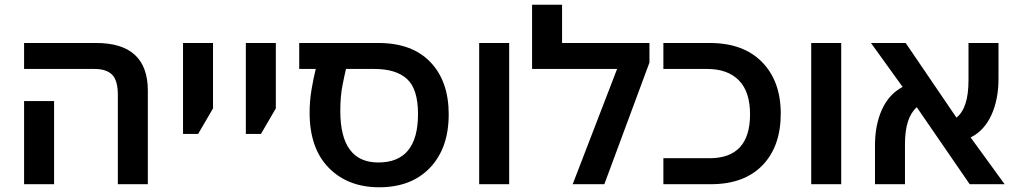

<svg xmlns="http://www.w3.org/2000/svg" viewBox="-20 -780 4317 813"><path d="M479 0H606V-396Q606 -598 387 -598H82V-488H381Q430 -488 454.5 -464Q479 -440 479 -378ZM82 0H209V-352H82Z M755 -213V-598H882V-321L819 -213Z M1021 -213V-598H1148V-321L1085 -213Z M1586 13Q1722 13 1801 -70Q1880 -153 1880 -296Q1880 -436 1802.5 -517Q1725 -598 1582 -598H1247V-488H1317Q1307 -448 1299 -400Q1291 -352 1291 -303Q1291 -152 1372 -69.5Q1453 13 1586 13ZM1582 -92Q1421 -92 1421 -310Q1421 -372 1430 -417.5Q1439 -463 1445 -488H1566Q1657 -488 1703.5 -445.5Q1750 -403 1750 -297Q1750 -92 1582 -92Z M2009 0V-598H2136V0Z M2360 -598H2730V-515L2539 0H2405L2593 -488H2233V-760H2360Z M2789 0H2990Q3131 0 3208.5 -80Q3286 -160 3286 -299Q3286 -436 3207 -517Q3128 -598 2985 -598H2789V-488H2975Q3061 -488 3108.5 -440Q3156 -392 3156 -296Q3156 -110 2984 -110H2789Z M3415 0V-598H3542V0Z M3812 -170Q3812 -282 3862 -326L4086 0H4234L4090 -198Q4148 -227 4178 -293Q4208 -359 4208 -446V-598H4081V-440Q4081 -322 4030 -282L3815 -598H3668L3802 -412Q3744 -381 3714.5 -316Q3685 -251 3685 -164V0H3812Z"/></svg>

Font: Noto Sans Hebrew Semi
Style: Regular
Weight: 600
Designer: Monotype Design Team
Foundry: Monotype Imaging Inc.
Version: Version 1.902